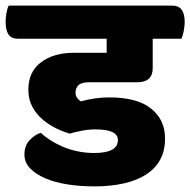

<svg xmlns="http://www.w3.org/2000/svg" viewBox="-60 -640 678 684"><path d="M228 -279Q254 -286 278.5 -289.5Q303 -293 329 -293Q429 -293 478.5 -253Q528 -213 528 -147Q528 -103 510.5 -71Q493 -39 460 -18Q427 3 380.5 13.5Q334 24 276 24Q226 24 181 17Q136 10 102 -4.5Q68 -19 47.5 -40Q27 -61 27 -90Q27 -120 44.5 -139.5Q62 -159 85 -167Q99 -154 118 -141.5Q137 -129 161 -118.5Q185 -108 214 -101.5Q243 -95 276 -95Q360 -95 360 -141Q360 -160 340.5 -169.5Q321 -179 279 -179Q256 -179 232.5 -174.5Q209 -170 188 -164Q164 -171 138.5 -183.5Q113 -196 91 -215Q69 -234 55 -260Q41 -286 41 -321Q41 -384 86 -418Q131 -452 204 -452H320V-502H5Q-20 -502 -30 -517.5Q-40 -533 -40 -563Q-40 -575 -37 -593Q-34 -611 -29 -620H553Q577 -620 587.5 -605Q598 -590 598 -561Q598 -548 594.5 -529.5Q591 -511 586 -502H484V-397Q484 -347 429 -347H259Q230 -347 219.5 -336.5Q209 -326 209 -310Q209 -299 214.5 -291.5Q220 -284 228 -279Z"/></svg>

Font: Baloo 2 ExtraBold
Style: Regular
Weight: 800
Designer: Sarang Kulkarni and Ek Type
Foundry: Ek Type
Version: Version 1.640;hotconv 1.0.111;makeotfexe 2.5.65597; ttfautoh